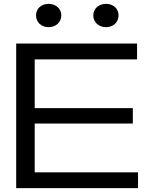

<svg xmlns="http://www.w3.org/2000/svg" viewBox="-20 -976 791 996"><path d="M160 -668H691V-750H64V0H696V-82H160V-335H669V-415H160ZM232 -835C270 -835 298 -861 298 -896C298 -931 270 -956 232 -956C194 -956 167 -931 167 -896C167 -861 194 -835 232 -835ZM530 -835C568 -835 595 -861 595 -896C595 -931 568 -956 530 -956C492 -956 464 -931 464 -896C464 -861 492 -835 530 -835Z"/></svg>

Font: Bounded Light
Style: Regular
Weight: 300
Designer: Vlad Churkin
Version: Version 3.0